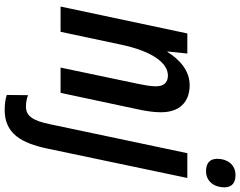

<svg xmlns="http://www.w3.org/2000/svg" viewBox="-123 -664 1027 821"><g transform="rotate(90 390.5 -253.5)"><path d="M712 -621C754 -621 781 -654 781 -700C781 -732 761 -747 729 -747C683 -747 659 -711 659 -669C659 -636 679 -621 712 -621ZM8 1H116L171 -258C198 -386 247 -458 303 -458C334 -458 350 -439 349 -405C349 -384 344 -357 338 -328L269 1H377L448 -332C455 -364 460 -398 460 -426C461 -509 415 -551 344 -551C283 -551 236 -510 202 -456H200L209 -541H123ZM450 240C553 240 592 166 615 59L741 -541H635L511 47C496 121 475 149 436 149C419 149 401 146 387 140L386 231C404 237 426 240 450 240Z"/></g></svg>

Font: Noto Sans Display SemiCondensed Medium
Style: Italic
Weight: 500
Width: 4
Italic angle: -12°
Designer: Monotype Design Team
Foundry: Monotype Imaging Inc.
Version: Version 1.900